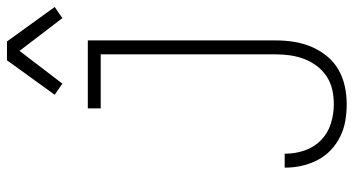

<svg xmlns="http://www.w3.org/2000/svg" viewBox="-252 -755 1015 551"><g transform="rotate(-90 255.5 -479.5)"><path d="M232 8Q208 8 184.5 4Q161 0 139.5 -10.5Q118 -21 100.5 -37.5Q83 -54 72 -75Q61 -96 55.5 -119.5Q50 -143 50 -167V-170H90V-167Q90 -139 99.5 -112Q109 -85 129 -65.5Q149 -46 176.5 -37.5Q204 -29 232 -29Q253 -29 273.5 -33.5Q294 -38 311.5 -49.5Q329 -61 341.5 -77.5Q354 -94 361.5 -113.5Q369 -133 372 -153.5Q375 -174 375 -195V-698H220V-735H415V-195Q415 -169 411 -143.5Q407 -118 397 -94Q387 -70 370.5 -49.5Q354 -29 331.5 -16Q309 -3 283.5 2.5Q258 8 232 8ZM291 -808 259 -830 358 -967H412L511 -830L479 -808L385 -931Z"/></g></svg>

Font: Iosevka Extralight
Style: Regular
Weight: 200
Monospace: yes
Designer: Belleve Invis
Foundry: Belleve Invis
Version: Version 32.0.1; ttfautohint (v1.8.4)